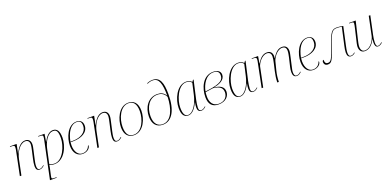

<svg xmlns="http://www.w3.org/2000/svg" viewBox="2 -1902 6646 3275"><g transform="rotate(-20 3325.0 -265.0)"><path d="M411 10C440 10 464 -1 498 -32L492 -40C457 -8 434 0 415 0C381 0 371 -25 371 -65C371 -103 380 -145 389 -185L422 -332C429 -364 440 -406 440 -441C440 -496 412 -543 345 -543C276 -543 214 -493 158 -373H156L189 -536H68L65 -526H87C139 -526 148 -521 148 -490C148 -472 145 -453 143 -442L53 0H81L138 -278C163 -399 244 -528 342 -528C400 -528 414 -482 414 -451C414 -418 399 -356 396 -342L364 -200C354 -155 346 -111 346 -74C346 -15 367 10 411 10Z M653 -431 512 240H633L636 230H614C563 230 548 228 548 207C548 199 550 189 553 175L584 35C589 13 590 -1 591 -13C614 1 642 10 679 10C869 10 961 -227 961 -371C961 -488 925 -546 848 -546C772 -546 715 -474 675 -396H673L696 -536H581L578 -526H600C648 -526 663 -523 663 -496C663 -482 659 -461 653 -431ZM684 0C637 0 607 -15 595 -26L652 -288C673 -383 741 -530 847 -530C908 -530 933 -496 933 -371C933 -236 838 0 684 0Z M1191 10C1276 10 1332 -43 1332 -87C1332 -93 1330 -98 1327 -100C1307 -46 1269 0 1189 0C1117 0 1060 -75 1060 -191C1060 -208 1062 -241 1063 -248H1112C1265 -248 1388 -315 1388 -435C1388 -505 1347 -546 1277 -546C1118 -546 1032 -343 1032 -191C1032 -60 1100 10 1191 10ZM1110 -258H1064C1096 -416 1165 -536 1278 -536C1336 -536 1362 -509 1362 -438C1362 -328 1256 -258 1110 -258Z M1818 10C1847 10 1871 -1 1905 -32L1899 -40C1864 -8 1841 0 1822 0C1788 0 1778 -25 1778 -65C1778 -103 1787 -145 1796 -185L1829 -332C1836 -364 1847 -406 1847 -441C1847 -496 1819 -543 1752 -543C1683 -543 1621 -493 1565 -373H1563L1596 -536H1475L1472 -526H1494C1546 -526 1555 -521 1555 -490C1555 -472 1552 -453 1550 -442L1460 0H1488L1545 -278C1570 -399 1651 -528 1749 -528C1807 -528 1821 -482 1821 -451C1821 -418 1806 -356 1803 -342L1771 -200C1761 -155 1753 -111 1753 -74C1753 -15 1774 10 1818 10Z M2124 10C2302 10 2383 -203 2383 -343C2383 -488 2310 -546 2217 -546C2041 -546 1958 -331 1958 -190C1958 -53 2027 10 2124 10ZM2124 0C2040 0 1986 -50 1986 -190C1986 -346 2071 -536 2217 -536C2304 -536 2355 -478 2355 -344C2355 -196 2277 0 2124 0Z M2648 10C2817 10 2913 -163 2913 -448C2913 -656 2874 -770 2739 -770C2693 -770 2661 -758 2635 -747L2640 -736C2669 -750 2695 -760 2739 -760C2852 -760 2885 -645 2885 -430C2849 -492 2795 -515 2731 -515C2562 -515 2468 -363 2468 -198C2468 -73 2527 10 2648 10ZM2648 0C2568 0 2496 -51 2496 -198C2496 -361 2581 -504 2731 -504C2811 -504 2855 -466 2884 -409C2878 -204 2811 0 2648 0Z M3109 10C3163 10 3228 -32 3287 -161H3291C3285 -135 3280 -94 3280 -76C3279 -23 3300 10 3343 10C3377 10 3404 -7 3431 -32L3426 -40C3397 -15 3377 0 3345 0C3315 0 3305 -22 3305 -58C3305 -90 3316 -160 3325 -200L3401 -535H3391L3368 -505C3345 -529 3309 -546 3267 -546C3095 -546 2995 -319 2995 -163C2995 -45 3032 10 3109 10ZM3109 0C3059 0 3023 -36 3023 -162C3023 -295 3113 -536 3265 -536C3303 -536 3343 -521 3362 -492L3314 -281C3282 -142 3202 0 3109 0Z M3658 10C3800 10 3858 -76 3858 -152C3858 -243 3786 -279 3679 -290C3787 -306 3889 -354 3889 -447C3889 -515 3833 -546 3757 -546C3567 -546 3487 -343 3487 -183C3487 -55 3545 10 3658 10ZM3577 -282 3522 -275C3546 -395 3621 -536 3757 -536C3824 -536 3861 -510 3861 -447C3861 -367 3817 -313 3577 -282ZM3666 0C3562 0 3515 -81 3515 -179C3515 -220 3517 -242 3521 -263C3565 -268 3620 -279 3662 -284C3792 -270 3830 -221 3830 -149C3830 -83 3788 0 3666 0Z M4052 10C4106 10 4171 -32 4230 -161H4234C4228 -135 4223 -94 4223 -76C4222 -23 4243 10 4286 10C4320 10 4347 -7 4374 -32L4369 -40C4340 -15 4320 0 4288 0C4258 0 4248 -22 4248 -58C4248 -90 4259 -160 4268 -200L4344 -535H4334L4311 -505C4288 -529 4252 -546 4210 -546C4038 -546 3938 -319 3938 -163C3938 -45 3975 10 4052 10ZM4052 0C4002 0 3966 -36 3966 -162C3966 -295 4056 -536 4208 -536C4246 -536 4286 -521 4305 -492L4257 -281C4225 -142 4145 0 4052 0Z M5077 10C5114 10 5135 -7 5163 -32L5157 -40C5128 -15 5112 0 5077 0C5042 0 5034 -37 5034 -70C5034 -91 5037 -111 5039 -118L5087 -332C5094 -364 5105 -407 5105 -438C5105 -495 5079 -543 5008 -543C4942 -543 4890 -506 4828 -405H4826C4828 -417 4829 -428 4829 -438C4829 -495 4803 -543 4732 -543C4666 -543 4610 -505 4552 -405H4550L4572 -536H4457L4454 -526H4476C4525 -526 4538 -521 4538 -492C4538 -484 4537 -473 4535 -459L4442 0H4470L4543 -355C4553 -404 4631 -528 4726 -528C4785 -528 4801 -487 4801 -449C4801 -416 4793 -376 4783 -332L4752 -197C4737 -131 4727 -66 4726 0H4754C4755 -66 4763 -131 4780 -197L4820 -355C4830 -395 4902 -528 5004 -528C5060 -528 5077 -491 5077 -450C5077 -415 5068 -373 5059 -332L5022 -176C5015 -147 5010 -114 5010 -84C5010 -33 5025 10 5077 10Z M5376 10C5461 10 5517 -43 5517 -87C5517 -93 5515 -98 5512 -100C5492 -46 5454 0 5374 0C5302 0 5245 -75 5245 -191C5245 -208 5247 -241 5248 -248H5297C5450 -248 5573 -315 5573 -435C5573 -505 5532 -546 5462 -546C5303 -546 5217 -343 5217 -191C5217 -60 5285 10 5376 10ZM5295 -258H5249C5281 -416 5350 -536 5463 -536C5521 -536 5547 -509 5547 -438C5547 -328 5441 -258 5295 -258Z M6064 10C6094 10 6116 -3 6140 -24L6134 -32C6109 -11 6094 0 6064 0C6032 0 6022 -26 6022 -66C6022 -103 6034 -160 6043 -200L6113 -521C6080 -528 6036 -536 6005 -536C5909 -536 5882 -504 5804 -279C5729 -62 5711 -18 5652 -18C5617 -18 5599 -40 5599 -94C5585 -94 5576 -78 5576 -59C5576 -33 5590 7 5643 7C5715 7 5732 -33 5812 -268C5890 -497 5917 -526 6002 -526C6040 -526 6057 -522 6085 -516L6015 -200C6005 -155 5997 -116 5997 -79C5997 -20 6018 10 6064 10Z M6554 10C6589 10 6615 -11 6634 -30L6627 -38C6607 -18 6585 0 6554 0C6529 0 6521 -29 6521 -69C6521 -109 6529 -160 6538 -201L6609 -536H6581L6509 -193C6497 -137 6432 -2 6318 -2C6273 -2 6247 -35 6247 -100C6247 -129 6261 -187 6271 -230L6344 -536H6224L6222 -526H6244C6292 -526 6302 -523 6302 -500C6302 -485 6294 -445 6286 -413L6243 -230C6233 -189 6219 -135 6219 -102C6219 -43 6247 9 6316 9C6391 9 6457 -43 6503 -142H6504C6500 -111 6499 -93 6499 -82C6499 -25 6513 10 6554 10Z"/></g></svg>

Font: Noto Serif Display Thin
Style: Italic
Weight: 100
Italic angle: -12°
Designer: Monotype Design Team
Foundry: Monotype Imaging Inc.
Version: Version 2.009